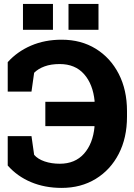

<svg xmlns="http://www.w3.org/2000/svg" viewBox="-20 -917 661 947"><path d="M284.2 9.8Q200.7 9.8 132.8 -18.8Q64.9 -47.4 18.1 -100.6V-245.6H135.3L148.4 -153.3Q166.5 -132.3 200.2 -120.8Q233.9 -109.4 274.9 -109.4Q350.1 -109.4 394.3 -158.9Q438.5 -208.5 446.3 -292.5L445.3 -294.9H203.6V-415H445.8L446.8 -417.5Q438.5 -502 394.5 -551.5Q350.6 -601.1 274.4 -601.1Q231.4 -601.1 200 -589.6Q168.5 -578.1 148.4 -558.1L135.3 -465.3H18.1V-610.4Q64.9 -662.6 132.8 -691.9Q200.7 -721.2 284.2 -721.2Q379.9 -721.2 452.4 -676.5Q524.9 -631.8 565.7 -552.5Q606.4 -473.1 606.4 -369.1V-341.3Q606.4 -237.3 565.7 -158.2Q524.9 -79.1 452.1 -34.7Q379.4 9.8 284.2 9.8ZM317.9 -770V-897.5H465.8V-770ZM93.3 -770V-897.5H241.2V-770Z"/></svg>

Font: Roboto Slab ExtraBold
Style: Regular
Weight: 800
Designer: Google
Version: Version 2.001; ttfautohint (v1.8.3)